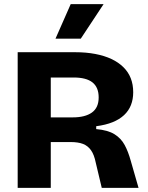

<svg xmlns="http://www.w3.org/2000/svg" viewBox="-20 -914 719 934"><path d="M66 0V-660H346Q399 -660 443.5 -651.5Q488 -643 522 -627Q556 -611 580 -587.5Q604 -564 616 -533.5Q628 -503 628 -465Q628 -431 617 -403Q606 -375 583.5 -354Q561 -333 527.5 -319.5Q494 -306 448 -300V-286Q505 -281 537 -261Q569 -241 586.5 -208.5Q604 -176 616 -132L654 0H475L446 -122Q438 -162 422.5 -183.5Q407 -205 383.5 -214Q360 -223 323 -223H227V0ZM227 -343H334Q394 -343 427 -366.5Q460 -390 460 -440Q460 -489 430 -513Q400 -537 338 -537H227ZM373 -726H250L324 -894H484Z"/></svg>

Font: Bricolage Grotesque 24pt ExtraBold
Style: Regular
Weight: 800
Designer: Mathieu Triay
Foundry: Atelier Triay
Version: Version 1.001;gftools[0.9.33.dev8+g029e19f]